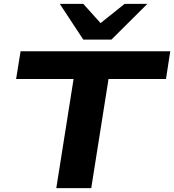

<svg xmlns="http://www.w3.org/2000/svg" viewBox="-20 -969 897 989"><path d="M270 0 359 -562H63L86 -705H857L835 -562H539L450 0ZM409 -765 288 -949H409L498 -850L622 -949H739L554 -765Z"/></svg>

Font: Nunito Sans 10pt Expanded ExtraBold
Style: Italic
Weight: 800
Width: 7
Italic angle: -9°
Designer: Vernon Adams
Foundry: Vernon Adams
Version: Version 3.101;gftools[0.9.27]